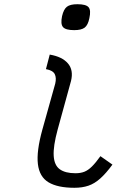

<svg xmlns="http://www.w3.org/2000/svg" viewBox="-20 -877 640 911"><path d="M333 14Q253.5 14 210.2 -12Q167 -38 159.8 -98.5Q152.5 -159 181 -262L242 -480Q248.5 -507.5 239.8 -525.2Q231 -543 198 -549L216 -618Q275 -608 302.2 -576.2Q329.5 -544.5 317 -493L253.5 -262Q232 -183 234.8 -137.8Q237.5 -92.5 263.8 -73.8Q290 -55 338 -55Q362 -55 380 -62Q398 -69 416 -86.8Q434 -104.5 456.5 -136L513.5 -96Q483.5 -55 456.2 -30.5Q429 -6 399.8 4Q370.5 14 333 14ZM332 -734Q291.5 -734 279 -748.5Q266.5 -763 274.5 -800.5Q282 -833 297.5 -845Q313 -857 347 -857Q388 -857 400.2 -842.8Q412.5 -828.5 404 -790.5Q397.5 -758 381.8 -746Q366 -734 332 -734Z"/></svg>

Font: Victor Mono Thin
Style: Italic
Weight: 100
Italic angle: -12°
Monospace: yes
Designer: Rune Bjørnerås
Version: Version 1.561;gftools[0.9.30]